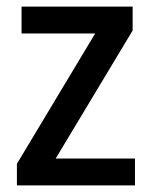

<svg xmlns="http://www.w3.org/2000/svg" viewBox="-20 -559 458 579"><path d="M387 0H31V-65L267 -458H45V-539H380V-467L148 -81H387Z"/></svg>

Font: Noto Sans Gurmukhi SemiCondensed Medium
Style: Regular
Weight: 500
Width: 4
Designer: Jelle Bosma - Monotype Design Team
Foundry: Monotype Imaging Inc.
Version: Version 2.004; ttfautohint (v1.8.4.7-5d5b)